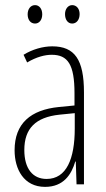

<svg xmlns="http://www.w3.org/2000/svg" viewBox="-20 -720 416 750"><path d="M88 -664C88 -643 99 -628 117 -628C133 -628 145 -642 145 -664C145 -686 133 -700 117 -700C99 -700 88 -684 88 -664ZM234 -665C234 -643 245 -628 262 -628C279 -628 291 -643 291 -665C291 -687 278 -700 262 -700C246 -700 234 -685 234 -665ZM184 -539C147 -539 106 -527 72 -506L86 -476C123 -498 156 -506 182 -506C245 -506 271 -468 271 -356V-308L210 -302C100 -291 37 -238 37 -133C37 -59 73 10 156 10C228 10 259 -38 274 -89H276L279 0H308V-359C308 -487 272 -539 184 -539ZM212 -272 272 -278V-218C272 -100 240 -21 162 -21C108 -21 75 -61 75 -134C75 -218 119 -262 212 -272Z"/></svg>

Font: Noto Sans Thai Looped ExtraCondensed ExtraLight
Style: Regular
Weight: 200
Width: 2
Designer: Sasikarn Vongin, Ben Mitchell
Foundry: The Fontpad Ltd
Version: Version 1.001